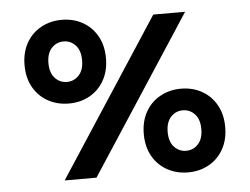

<svg xmlns="http://www.w3.org/2000/svg" viewBox="-51 -766 1094 841"><g transform="rotate(-5 496.0 -345.0)"><path d="M70 -518Q70 -574 93.5 -615.5Q117 -657 158 -679.5Q199 -702 249 -702Q300 -702 340.5 -679.5Q381 -657 404.5 -615.5Q428 -574 428 -518Q428 -462 404.5 -420.5Q381 -379 340.5 -356.5Q300 -334 249 -334Q199 -334 158 -356.5Q117 -379 93.5 -420.5Q70 -462 70 -518ZM175 -518Q175 -475 196.5 -452Q218 -429 249 -429Q280 -429 301.5 -452Q323 -475 323 -518Q323 -561 301.5 -584Q280 -607 249 -607Q218 -607 196.5 -584Q175 -561 175 -518ZM201 0 651 -690H791L341 0ZM564 -172Q564 -228 587.5 -269.5Q611 -311 652 -333.5Q693 -356 743 -356Q794 -356 834.5 -333.5Q875 -311 898.5 -269.5Q922 -228 922 -172Q922 -116 898.5 -74.5Q875 -33 834.5 -10.5Q794 12 743 12Q693 12 652 -10.5Q611 -33 587.5 -74.5Q564 -116 564 -172ZM669 -172Q669 -129 690.5 -106Q712 -83 743 -83Q774 -83 795.5 -106Q817 -129 817 -172Q817 -215 795.5 -238Q774 -261 743 -261Q712 -261 690.5 -238Q669 -215 669 -172Z"/></g></svg>

Font: Radio Canada
Style: Regular
Weight: 400
Designer: Charles Daoud, Etienne Aubert Bonn, Alexandre Saumier Demers, Jacques Le Bailly
Foundry: Radio-Canada
Version: Version 2.104;gftools[0.9.28.dev5+ged2979d]